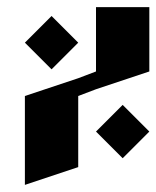

<svg xmlns="http://www.w3.org/2000/svg" viewBox="-20 -520 440 540"><path d="M250 -500H400V-319L250 -269L200 -250V-50L50 0V-250L200 -300L250 -319ZM125 -475 200 -400 125 -325 50 -400ZM325 -225 400 -150 325 -75 250 -150Z"/></svg>

Font: SOV_Meka
Style: Book
Weight: 400
Version: Version 1.00